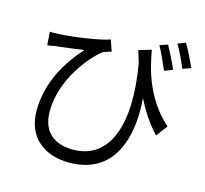

<svg xmlns="http://www.w3.org/2000/svg" viewBox="-122 -958 1244 1163"><g transform="rotate(15 500.0 -376.5)"><path d="M802 -780 752 -763C774 -725 800 -665 819 -620L871 -640C854 -681 822 -743 802 -780ZM904 -819 855 -800C878 -763 905 -705 923 -660L975 -679C956 -721 926 -782 904 -819ZM90 -670 96 -586C116 -590 133 -592 152 -595C188 -599 271 -609 321 -617C233 -518 136 -374 136 -188C136 -22 250 66 407 66C684 66 760 -175 739 -428C776 -352 820 -287 874 -229L927 -300C779 -432 736 -603 715 -724L636 -701L659 -627C724 -256 640 -16 409 -16C307 -16 214 -63 214 -205C214 -410 367 -585 430 -632C444 -639 470 -646 483 -650L459 -720C401 -698 232 -674 144 -670C125 -669 105 -669 90 -670Z"/></g></svg>

Font: Noto Sans Mono CJK SC
Style: Regular
Weight: 400
Designer: Ryoko NISHIZUKA 西塚涼子 (kana, bopomofo & ideographs); Paul D. Hunt (Latin, Greek & Cyrillic); Sandoll Communications 산돌커뮤니
Foundry: Adobe
Version: Version 2.004;hotconv 1.0.118;makeotfexe 2.5.65603